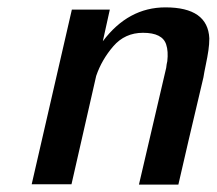

<svg xmlns="http://www.w3.org/2000/svg" viewBox="-20 -500 588 521"><path d="M66 0 175 -474H278L259 -388Q328 -480 429 -480Q544 -480 548 -396Q548 -380 545.5 -363Q543 -346 538.5 -324.5Q534 -303 532 -290Q486 -96 464 1H357L431 -316Q432 -326 434 -334Q437 -361 431 -379Q421 -411 368 -411Q319 -411 287.5 -374.5Q256 -338 241 -294L174 0Z"/></svg>

Font: Coval
Style: Medium Italic
Weight: 500
Foundry: Context Ltd
Version: Version 001.000